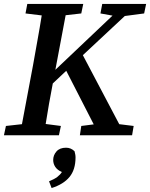

<svg xmlns="http://www.w3.org/2000/svg" viewBox="-34 -684 759 971"><path d="M474 -616 483 -664H705L695 -616L597 -603L385 -405L569 -56L642 -47L634 0H370L377 -47L440 -55L301 -326L233 -262Q223 -211 214 -159.5Q205 -108 197 -57L274 -47L264 0H-14L-4 -47L77 -56L133 -354Q144 -417 155.5 -480Q167 -543 177 -606L95 -616L104 -664H387L377 -616L298 -607L246 -331L535 -605ZM348 112Q348 174 317.5 211Q287 248 227 267L214 233Q241 222 255.5 211Q270 200 279 186Q256 176 245.5 160Q235 144 235 125Q235 101 251.5 82Q268 63 300 63Q325 63 343 81Q345 89 346.5 96.5Q348 104 348 112Z"/></svg>

Font: Source Serif 4 Semibold
Style: Italic
Weight: 600
Italic angle: -12°
Designer: Frank Grießhammer
Foundry: Adobe
Version: Version 4.005;hotconv 1.1.0;makeotfexe 2.6.0